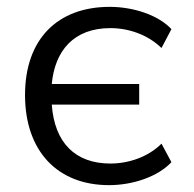

<svg xmlns="http://www.w3.org/2000/svg" viewBox="-20 -531 566 560"><path d="M298 9C368 9 441 -16 480 -58L451 -112C412 -73 355 -54 302 -54C200 -54 139 -114 131 -226H386V-286H131C140 -383 195 -449 302 -449C355 -449 411 -430 451 -391L480 -446C443 -486 371 -511 300 -511C148 -511 53 -417 53 -254C53 -91 147 9 298 9Z"/></svg>

Font: Poppy and Pepper
Style: Regular
Weight: 400
Designer: Thy Ha
Foundry: Thy Ha
Version: Version 0.001;Glyphs 3.2 (3227)